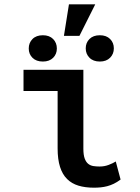

<svg xmlns="http://www.w3.org/2000/svg" viewBox="-20 -847 640 877"><path d="M87.4 -528.3H360.8V-168Q360.8 -139.2 366.9 -122.8Q373 -106.4 383.3 -98.4Q393.6 -90.3 407 -88.4Q420.4 -86.4 435.1 -86.4Q457 -86.4 476.3 -93.8Q495.6 -101.1 508.8 -109.4L530.8 -26.9Q515.1 -15.1 500 -7.8Q484.9 -0.5 470 3.4Q455.1 7.3 439.9 8.8Q424.8 10.3 409.2 10.3Q369.1 10.3 338.4 1Q307.6 -8.3 286.4 -29.3Q265.1 -50.3 254.2 -84.7Q243.2 -119.1 243.2 -169.4V-431.2H87.4ZM294.9 -827.1H415L342.8 -683.1H272ZM111.3 -625.5Q111.3 -651.4 128.4 -668.7Q145.5 -686 175.8 -686Q205.6 -686 222.7 -668.7Q239.7 -651.4 239.7 -625.5Q239.7 -600.1 222.7 -583Q205.6 -565.9 175.8 -565.9Q145.5 -565.9 128.4 -583Q111.3 -600.1 111.3 -625.5ZM371.6 -626Q371.6 -651.9 388.7 -668.9Q405.8 -686 436 -686Q465.8 -686 482.9 -668.9Q500 -651.9 500 -626Q500 -600.6 482.9 -583.3Q465.8 -565.9 436 -565.9Q405.8 -565.9 388.7 -583.3Q371.6 -600.6 371.6 -626Z"/></svg>

Font: Roboto Mono
Style: Regular
Weight: 500
Designer: Google
Version: Version 2.000986; 2015; ttfautohint (v1.3)